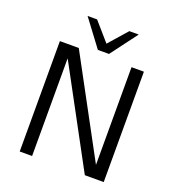

<svg xmlns="http://www.w3.org/2000/svg" viewBox="-156 -1014 1037 1136"><g transform="rotate(20 362.5 -445.5)"><path d="M200 -891H260L361 -775L463 -891H522L396 -723H326ZM97 0V-695H216L548 -80V-695H626V0H507L175 -615V0Z"/></g></svg>

Font: Coval
Style: Light
Weight: 300
Foundry: Context Ltd
Version: Version 001.000